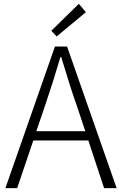

<svg xmlns="http://www.w3.org/2000/svg" viewBox="-20 -968 627 988"><path d="M421.9 -905.3 271.5 -780.3 244.1 -809.6 385.7 -948.2ZM167 -293H418.9L375 -424.8Q342.8 -514.6 294.9 -674.8H291Q253.9 -547.9 211.9 -424.8ZM515.6 0 434.6 -245.1H151.4L68.4 0H7.8L262.7 -728.5H325.2L580.1 0Z"/></svg>

Font: Gen Shin Gothic Light
Style: Regular
Weight: 200
Designer: [Source Han Sans]
Ryoko NISHIZUKA  (kana & ideographs); Paul D. Hunt (Latin, Greek & Cyrillic); Wenlong ZHANG  (bopomofo
Version: Version 1.002.20150607